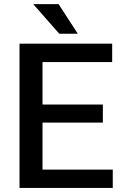

<svg xmlns="http://www.w3.org/2000/svg" viewBox="-20 -926 607 946"><path d="M535.6 -90.3H189.5V-321.8H486.8V-411.1H189.5V-620.1H532.7V-710.9H76.2V0H535.6ZM268.6 -905.8H143.6L272 -759.8H363.3Z"/></svg>

Font: Bert Sans Medium
Style: Regular
Weight: 500
Designer: Christian Robertson (Google), Cristiano Sobral
Foundry: Google, Cristiano Sobral
Version: Version 3.101